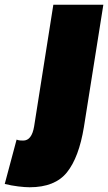

<svg xmlns="http://www.w3.org/2000/svg" viewBox="-133 -570 456 810"><path d="M303 -550 221 -34Q200 94 149.5 157Q99 220 -8 220Q-27 220 -56 216.5Q-85 213 -113 206L-63 19Q-55 22 -48 22.5Q-41 23 -35 23Q1 23 11 -37L92 -550Z"/></svg>

Font: Georama Black
Style: Italic
Weight: 900
Italic angle: -9°
Designer: Jean-Baptiste Levee
Foundry: Production Type
Version: Version 1.000